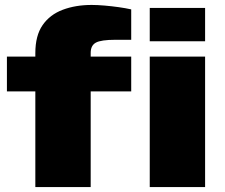

<svg xmlns="http://www.w3.org/2000/svg" viewBox="-20 -757 910 777"><path d="M123 0V-387H8V-528H123V-542Q123 -613 152.5 -655.5Q182 -698 234 -717.5Q286 -737 351 -737Q374 -737 403 -734.5Q432 -732 460.5 -728Q489 -724 511 -719V-596H447Q389 -596 368 -584.5Q347 -573 347 -543V-528H511V-387H347V0ZM586 -590V-725H810V-590ZM586 0V-528H810V0Z"/></svg>

Font: Archivo Expanded Black
Style: Regular
Weight: 900
Width: 7
Designer: Hector Gatti
Foundry: Omnibus-Type
Version: Version 2.001